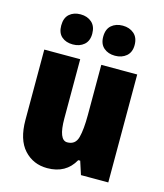

<svg xmlns="http://www.w3.org/2000/svg" viewBox="-115 -854 809 950"><g transform="rotate(15 289.0 -379.0)"><path d="M527 -553H343V-296Q343 -222 332 -180.5Q321 -139 279 -139Q235 -139 235 -250V-553H51V-193Q51 -92 97.5 -41Q144 10 216 10Q312 10 355 -68H365L387 0H527ZM316 -690Q316 -653 338.5 -633.5Q361 -614 396 -614Q431 -614 454 -633.5Q477 -653 477 -690Q477 -728 454 -748Q431 -768 396 -768Q361 -768 338.5 -748.5Q316 -729 316 -690ZM101 -690Q101 -652 123 -633Q145 -614 180 -614Q215 -614 237.5 -633.5Q260 -653 260 -690Q260 -728 237.5 -748Q215 -768 180 -768Q145 -768 123 -748.5Q101 -729 101 -690Z"/></g></svg>

Font: Noto Sans Display SemiCondensed Black
Style: Regular
Weight: 900
Width: 4
Designer: Monotype Design Team
Foundry: Monotype Imaging Inc.
Version: Version 1.900